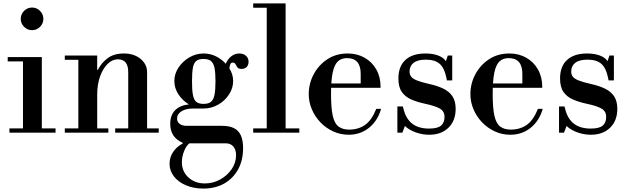

<svg xmlns="http://www.w3.org/2000/svg" viewBox="-20 -774 3666 1120"><path d="M114 -15V-425H224V-15ZM35 0V-25H304V0ZM25 -416V-441H224V-416ZM167 -598Q140 -598 120.5 -617.5Q101 -637 101 -664Q101 -691 120.5 -710.5Q140 -730 167 -730Q194 -730 213.5 -710.5Q233 -691 233 -664Q233 -637 213.5 -617.5Q194 -598 167 -598Z M728 -15V-353Q728 -428 668 -428Q635 -428 607.5 -401Q580 -374 563.5 -327.5Q547 -281 547 -222L527 -367H551Q572 -408 608.5 -435Q645 -462 703 -462Q762 -462 800 -430.5Q838 -399 838 -353V-15ZM358 0V-25H612V0ZM437 -15V-434H547V-15ZM652 0V-25H906V0ZM358 -425V-450H547V-425Z M1166 326Q1110 326 1065 307Q1020 288 994.5 255Q969 222 969 181Q969 144 989.5 113Q1010 82 1046 63V59Q1009 43 991 15.5Q973 -12 973 -52Q973 -102 1001.5 -131Q1030 -160 1082 -165Q1045 -187 1021 -223.5Q997 -260 997 -301Q997 -343 1021 -379.5Q1045 -416 1084 -439Q1123 -462 1168 -462Q1206 -462 1239.5 -445.5Q1273 -429 1297 -402Q1308 -429 1329 -445.5Q1350 -462 1376 -462Q1400 -462 1415 -448.5Q1430 -435 1430 -414Q1430 -395 1419 -383.5Q1408 -372 1389 -372Q1371 -372 1364.5 -381.5Q1358 -391 1353.5 -400Q1349 -409 1337 -409Q1329 -409 1324.5 -401.5Q1320 -394 1318 -375Q1329 -358 1334.5 -339.5Q1340 -321 1340 -301Q1340 -260 1316 -223Q1292 -186 1252.5 -163.5Q1213 -141 1168 -141H1105Q1065 -141 1039 -125Q1013 -109 1013 -82Q1013 -63 1028 -51.5Q1043 -40 1068 -40H1275Q1318 -40 1345 -26.5Q1372 -13 1385 16Q1398 45 1398 90Q1398 161 1369 214Q1340 267 1288 296.5Q1236 326 1166 326ZM1175 296Q1223 296 1264.5 273Q1306 250 1331.5 212.5Q1357 175 1357 132Q1357 99 1341 80.5Q1325 62 1296 62H1085Q1067 75 1054 107.5Q1041 140 1041 172Q1041 226 1079 261Q1117 296 1175 296ZM1167 -168Q1195 -168 1210 -179.5Q1225 -191 1231 -220Q1237 -249 1237 -300Q1237 -351 1231 -379Q1225 -407 1210 -418.5Q1195 -430 1167 -430Q1140 -430 1125.5 -419Q1111 -408 1105.5 -380Q1100 -352 1100 -300Q1100 -248 1105.5 -219.5Q1111 -191 1125.5 -179.5Q1140 -168 1167 -168Z M1536 -15V-738H1646V-15ZM1457 0V-25H1726V0ZM1457 -729V-754H1646V-729Z M2014 12Q1966 12 1923.5 -7.5Q1881 -27 1849 -60.5Q1817 -94 1799 -136.5Q1781 -179 1781 -225Q1781 -286 1809.5 -340Q1838 -394 1889 -428Q1940 -462 2009 -462Q2063 -462 2106.5 -437.5Q2150 -413 2175 -369Q2200 -325 2200 -268V-262H1873V-287H2084V-344Q2084 -435 2004 -435Q1971 -435 1950.5 -415.5Q1930 -396 1920.5 -350Q1911 -304 1911 -225Q1911 -144 1921 -99Q1931 -54 1954.5 -36Q1978 -18 2017 -18Q2070 -18 2109 -45Q2148 -72 2175 -139H2203Q2183 -69 2132.5 -28.5Q2082 12 2014 12Z M2484 12Q2443 12 2404.5 -2Q2366 -16 2342 -39L2327 0H2298V-153H2330L2335 -134Q2349 -80 2385.5 -52Q2422 -24 2483 -24Q2533 -24 2553 -41.5Q2573 -59 2573 -92Q2573 -125 2546 -140.5Q2519 -156 2463 -168Q2415 -178 2379.5 -193.5Q2344 -209 2324 -237.5Q2304 -266 2304 -316Q2304 -387 2345 -424.5Q2386 -462 2462 -462Q2505 -462 2536.5 -450Q2568 -438 2581 -417L2592 -450H2618V-305H2587L2584 -320Q2573 -376 2545.5 -401Q2518 -426 2464 -426Q2416 -426 2392.5 -407.5Q2369 -389 2369 -356Q2369 -340 2378 -327.5Q2387 -315 2411.5 -305Q2436 -295 2480 -285Q2531 -274 2566 -257Q2601 -240 2619.5 -212Q2638 -184 2638 -139Q2638 -70 2596 -29Q2554 12 2484 12Z M2957 12Q2909 12 2866.5 -7.5Q2824 -27 2792 -60.5Q2760 -94 2742 -136.5Q2724 -179 2724 -225Q2724 -286 2752.5 -340Q2781 -394 2832 -428Q2883 -462 2952 -462Q3006 -462 3049.5 -437.5Q3093 -413 3118 -369Q3143 -325 3143 -268V-262H2816V-287H3027V-344Q3027 -435 2947 -435Q2914 -435 2893.5 -415.5Q2873 -396 2863.5 -350Q2854 -304 2854 -225Q2854 -144 2864 -99Q2874 -54 2897.5 -36Q2921 -18 2960 -18Q3013 -18 3052 -45Q3091 -72 3118 -139H3146Q3126 -69 3075.5 -28.5Q3025 12 2957 12Z M3427 12Q3386 12 3347.5 -2Q3309 -16 3285 -39L3270 0H3241V-153H3273L3278 -134Q3292 -80 3328.5 -52Q3365 -24 3426 -24Q3476 -24 3496 -41.5Q3516 -59 3516 -92Q3516 -125 3489 -140.5Q3462 -156 3406 -168Q3358 -178 3322.5 -193.5Q3287 -209 3267 -237.5Q3247 -266 3247 -316Q3247 -387 3288 -424.5Q3329 -462 3405 -462Q3448 -462 3479.5 -450Q3511 -438 3524 -417L3535 -450H3561V-305H3530L3527 -320Q3516 -376 3488.5 -401Q3461 -426 3407 -426Q3359 -426 3335.5 -407.5Q3312 -389 3312 -356Q3312 -340 3321 -327.5Q3330 -315 3354.5 -305Q3379 -295 3423 -285Q3474 -274 3509 -257Q3544 -240 3562.5 -212Q3581 -184 3581 -139Q3581 -70 3539 -29Q3497 12 3427 12Z"/></svg>

Font: Libre Bodoni
Style: Regular
Weight: 400
Designer: Pablo Impallari, Rodrigo Fuenzalida
Foundry: Impallari Type
Version: Version 2.005;gftools[0.9.23]